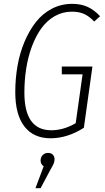

<svg xmlns="http://www.w3.org/2000/svg" viewBox="-20 -714 549 1007"><path d="M358.9 -693.8Q404.3 -693.8 439.2 -678Q474.1 -662.1 504.9 -628.9L474.1 -601.1Q447.8 -628.9 420.9 -640.9Q394 -652.8 356.9 -652.8Q308.1 -652.8 266.8 -629.2Q225.6 -605.5 196.5 -564.9Q167.5 -524.4 147.2 -470Q127 -415.5 117.4 -354.2Q107.9 -293 107.9 -228Q107.9 -30.8 249 -30.8Q313.5 -30.8 377 -67.9L413.1 -324.2H304.2V-365.2H464.8L419.9 -43.9Q333.5 11.2 245.1 11.2Q156.2 11.2 108.2 -50.5Q60.1 -112.3 60.1 -231Q60.1 -302.2 72 -369.6Q84 -437 108.9 -495.8Q133.8 -554.7 168.7 -598.9Q203.6 -643.1 252.4 -668.5Q301.3 -693.8 358.9 -693.8ZM231.9 87.9Q248 87.9 257.1 97.4Q266.1 106.9 266.1 121.1Q266.1 132.8 261.5 144Q256.8 155.3 244.1 176.8L192.9 272.9H166L209 158.2Q192.9 147 192.9 127.9Q192.9 110.8 204.1 99.4Q215.3 87.9 231.9 87.9Z"/></svg>

Font: Fira Sans Compressed ExtraLight
Style: Italic
Weight: 250
Width: 3
Italic angle: -8°
Designer: Carrois Corporate & Edenspiekermann AG
Foundry: Carrois Corporate GbR & Edenspiekermann AG
Version: Version 4.203;PS 004.203;hotconv 1.0.88;makeotf.lib2.5.64775